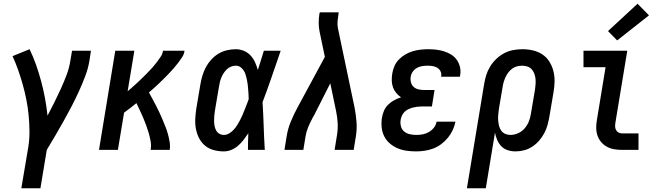

<svg xmlns="http://www.w3.org/2000/svg" viewBox="-20 -801 3540 1026"><path d="M94 205 131 -14Q138 -57 137.5 -100Q137 -143 133 -185Q129 -227 121 -267.5Q113 -308 102 -347.5Q91 -387 77.5 -425.5Q64 -464 47 -501L138 -538Q158 -497 173 -454Q188 -411 200 -366.5Q212 -322 220.5 -276Q229 -230 234 -183Q253 -219 271 -255Q289 -291 305.5 -327.5Q322 -364 336 -401Q350 -438 356 -477L365 -530H466L458 -477Q451 -435 435.5 -394Q420 -353 401.5 -312.5Q383 -272 362.5 -232.5Q342 -193 320 -154Q298 -115 275.5 -76.5Q253 -38 230 0L196 205Z M509 0 596 -530H698L662 -313Q676 -325 689.5 -337Q703 -349 716.5 -361.5Q730 -374 743 -387Q756 -400 769 -413Q782 -426 794 -439.5Q806 -453 817 -467.5Q828 -482 838.5 -497.5Q849 -513 851 -530H966Q964 -512 954 -496.5Q944 -481 932.5 -466Q921 -451 909 -437Q897 -423 884 -409.5Q871 -396 858 -383Q845 -370 831.5 -357Q818 -344 804 -331.5Q790 -319 776 -307Q786 -289 795.5 -271Q805 -253 814.5 -235Q824 -217 832.5 -198.5Q841 -180 849 -161Q857 -142 864.5 -123Q872 -104 877.5 -84Q883 -64 886.5 -42.5Q890 -21 887 0H785Q789 -23 785 -45.5Q781 -68 775 -89Q769 -110 761.5 -130.5Q754 -151 745.5 -171Q737 -191 727.5 -211Q718 -231 709 -250Q693 -237 676.5 -224Q660 -211 643 -199L610 0Z M1176 8Q1148 8 1122 1Q1096 -6 1076 -22.5Q1056 -39 1044 -62.5Q1032 -86 1027 -112Q1022 -138 1023.5 -166Q1025 -194 1029 -221L1051 -351Q1055 -375 1062 -398Q1069 -421 1080.5 -442.5Q1092 -464 1109.5 -483Q1127 -502 1148 -514.5Q1169 -527 1193 -532.5Q1217 -538 1240 -538Q1263 -538 1284 -529Q1305 -520 1319.5 -504Q1334 -488 1343 -468Q1352 -448 1358 -427Q1366 -452 1374 -478Q1382 -504 1390 -530H1480Q1456 -461 1432.5 -392Q1409 -323 1383 -255Q1387 -191 1389 -127.5Q1391 -64 1395 0H1305Q1305 -22 1305.5 -44.5Q1306 -67 1307 -89Q1295 -71 1282 -54Q1269 -37 1252.5 -22.5Q1236 -8 1216 0Q1196 8 1176 8ZM1176 -80Q1191 -80 1204.5 -88Q1218 -96 1228.5 -107.5Q1239 -119 1247.5 -132.5Q1256 -146 1263 -159.5Q1270 -173 1276 -187Q1282 -201 1287.5 -215Q1293 -229 1298.5 -243Q1304 -257 1309 -271Q1309 -285 1308 -298Q1307 -311 1306 -324.5Q1305 -338 1303.5 -351Q1302 -364 1299 -377Q1296 -390 1292.5 -402Q1289 -414 1282 -424.5Q1275 -435 1264.5 -442.5Q1254 -450 1240 -450Q1227 -450 1214.5 -445Q1202 -440 1192.5 -431Q1183 -422 1175.5 -410.5Q1168 -399 1163 -387Q1158 -375 1155 -362.5Q1152 -350 1150 -337L1128 -207Q1126 -194 1125 -180.5Q1124 -167 1124 -154Q1124 -141 1126.5 -128Q1129 -115 1135 -104Q1141 -93 1152 -86.5Q1163 -80 1176 -80Z M1500 0 1512 -74Q1518 -112 1533.5 -150Q1549 -188 1569 -225L1716 -497L1688 -631Q1683 -654 1683 -678.5Q1683 -703 1687 -728L1689 -735H1790L1789 -728Q1786 -708 1784 -688Q1782 -668 1786 -649L1875 -225Q1882 -188 1885 -150Q1888 -112 1882 -74L1870 0H1768L1780 -74Q1786 -108 1784.5 -141.5Q1783 -175 1776 -207L1745 -356L1658 -184Q1656 -180 1653.5 -176.5Q1651 -173 1649 -169V-168Q1637 -146 1627 -122Q1617 -98 1613 -74L1601 0Z M2204 8Q2178 8 2152.5 4.5Q2127 1 2104 -9Q2081 -19 2062.5 -35Q2044 -51 2033 -73Q2022 -95 2019.5 -120.5Q2017 -146 2021 -172Q2024 -191 2032 -209.5Q2040 -228 2054.5 -242Q2069 -256 2086.5 -265.5Q2104 -275 2123 -281Q2108 -291 2097 -304.5Q2086 -318 2080 -334.5Q2074 -351 2073.5 -369.5Q2073 -388 2076 -407Q2079 -427 2087.5 -447Q2096 -467 2111.5 -483Q2127 -499 2146 -510Q2165 -521 2185 -527Q2205 -533 2226 -535.5Q2247 -538 2267 -538Q2289 -538 2311 -535.5Q2333 -533 2353.5 -526.5Q2374 -520 2391.5 -509Q2409 -498 2421 -481Q2433 -464 2438 -442.5Q2443 -421 2439 -399Q2439 -397 2438.5 -395Q2438 -393 2437 -391H2337Q2337 -392 2337.5 -393Q2338 -394 2338 -394Q2340 -408 2334 -420Q2328 -432 2317.5 -438.5Q2307 -445 2293.5 -447.5Q2280 -450 2267 -450Q2252 -450 2237.5 -448Q2223 -446 2209.5 -439Q2196 -432 2186.5 -419Q2177 -406 2175 -392Q2172 -376 2176 -361Q2180 -346 2190.5 -336.5Q2201 -327 2216 -323.5Q2231 -320 2247 -320H2302L2288 -232H2232Q2220 -232 2208.5 -230.5Q2197 -229 2185.5 -226Q2174 -223 2162.5 -217.5Q2151 -212 2142 -203.5Q2133 -195 2128 -183.5Q2123 -172 2121 -161Q2118 -143 2122.5 -126Q2127 -109 2139.5 -98.5Q2152 -88 2169 -84Q2186 -80 2204 -80Q2221 -80 2238 -83Q2255 -86 2271 -95Q2287 -104 2298.5 -118.5Q2310 -133 2313 -151H2414Q2409 -127 2399 -105.5Q2389 -84 2373.5 -65Q2358 -46 2338 -31Q2318 -16 2295.5 -7.5Q2273 1 2249.5 4.5Q2226 8 2204 8Z M2475 205 2567 -351Q2571 -376 2578.5 -400Q2586 -424 2599.5 -446Q2613 -468 2632.5 -486.5Q2652 -505 2675 -517Q2698 -529 2723 -533.5Q2748 -538 2772 -538Q2801 -538 2828.5 -531.5Q2856 -525 2878.5 -510Q2901 -495 2915.5 -472Q2930 -449 2937 -422Q2944 -395 2943.5 -366Q2943 -337 2938 -309L2916 -179Q2912 -156 2906 -133.5Q2900 -111 2888.5 -89.5Q2877 -68 2861 -49.5Q2845 -31 2824.5 -17.5Q2804 -4 2781 2Q2758 8 2735 8Q2713 8 2693 1.5Q2673 -5 2659 -19.5Q2645 -34 2637 -53Q2629 -72 2625 -92L2576 205ZM2707 -80Q2728 -80 2748.5 -89Q2769 -98 2783.5 -115Q2798 -132 2806 -152Q2814 -172 2817 -193L2839 -323Q2841 -337 2842 -352Q2843 -367 2841.5 -381Q2840 -395 2835 -408Q2830 -421 2821 -431Q2812 -441 2798.5 -445.5Q2785 -450 2770 -450Q2757 -450 2743 -446.5Q2729 -443 2717.5 -434.5Q2706 -426 2697 -414.5Q2688 -403 2682 -390Q2676 -377 2672 -364Q2668 -351 2666 -337L2646 -219Q2644 -204 2642.5 -188.5Q2641 -173 2642 -158.5Q2643 -144 2646.5 -129.5Q2650 -115 2658 -103.5Q2666 -92 2679 -86Q2692 -80 2707 -80Z M3305 0Q3283 0 3262 -3.5Q3241 -7 3223 -17Q3205 -27 3192 -42.5Q3179 -58 3172.5 -77.5Q3166 -97 3166 -118.5Q3166 -140 3170 -162L3216 -442H3098V-530H3332L3269 -148Q3267 -137 3267 -126.5Q3267 -116 3271.5 -107Q3276 -98 3285 -93Q3294 -88 3305 -88H3392V0ZM3278 -585 3229 -635 3387 -781 3448 -719Z"/></svg>

Font: Iosevka Curly Slab SmBdObl
Style: Regular
Weight: 600
Italic angle: -9°
Monospace: yes
Designer: Belleve Invis
Foundry: Belleve Invis
Version: Version 11.0.0; ttfautohint (v1.8.3)